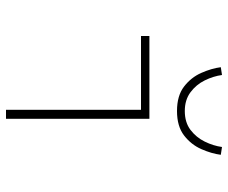

<svg xmlns="http://www.w3.org/2000/svg" viewBox="-80 -680 760 640"><g transform="rotate(90 300.0 -360.0)"><path d="M346 0V-450H100V-478H376V0ZM350 -570Q299 -570 268.5 -593.5Q238 -617 223 -651Q208 -685 204 -716L230 -720Q234 -691 248 -662.5Q262 -634 287.5 -615Q313 -596 350 -596Q388 -596 413 -615Q438 -634 452 -662.5Q466 -691 470 -720L496 -716Q492 -685 477 -651Q462 -617 431.5 -593.5Q401 -570 350 -570Z"/></g></svg>

Font: Source Code Pro ExtraLight ExtraLight
Style: Regular
Weight: 250
Monospace: yes
Version: Version 1.018;hotconv 1.0.116;makeotfexe 2.5.65601